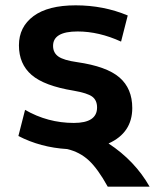

<svg xmlns="http://www.w3.org/2000/svg" viewBox="-20 -550 581 720"><path d="M434 -394Q351 -432 271 -432Q179 -432 179 -378Q179 -352 199 -338Q219 -324 269 -317Q380 -301 428 -259.5Q476 -218 476 -145Q476 -52 387 -12Q486 53 541 150H384Q347 83 313 51.5Q279 20 232 9Q132 3 49 -40L74 -138Q159 -89 257 -89Q344 -89 344 -147Q344 -174 326 -187.5Q308 -201 256 -210Q146 -228 98.5 -269Q51 -310 51 -380Q51 -449 105.5 -489.5Q160 -530 264 -530Q368 -530 459 -492Z"/></svg>

Font: M PLUS 1p
Style: Bold
Weight: 700
Version: Version 1.062